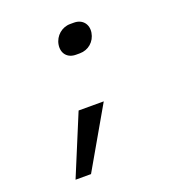

<svg xmlns="http://www.w3.org/2000/svg" viewBox="-131 -667 861 933"><g transform="rotate(-20 300.0 -200.0)"><path d="M311 -410H331C375 -410 411 -441 418 -485C425 -528 398 -560 355 -560H335C292 -560 255 -528 248 -485C241 -441 267 -410 311 -410ZM101 160H181L360 -151H230Z"/></g></svg>

Font: JetBrains Mono
Style: Italic
Weight: 400
Italic angle: -9°
Monospace: yes
Designer: Philipp Nurullin, Konstantin Bulenkov
Foundry: JetBrains
Version: Version 2.305